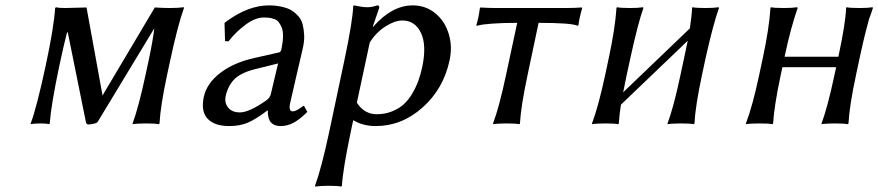

<svg xmlns="http://www.w3.org/2000/svg" viewBox="-20 -459 3266 714"><path d="M200.7 -214.8Q169.9 -68.8 165 0L162.6 2.9Q153.3 0 128.9 0Q119.1 0 110.4 0.7Q101.6 1.5 97.7 2L94.2 2.9V0Q116.7 -60.5 149.9 -214.8Q180.2 -356 185.1 -429.2L188 -432.1Q197.8 -429.2 222.2 -429.2L301.8 -431.2L361.3 -104L555.7 -431.2Q587.9 -429.2 611.3 -429.2Q626.5 -429.2 639.6 -429.9Q652.8 -430.7 658.2 -431.6L663.6 -432.1L664.1 -429.2Q641.1 -365.7 611.8 -229L601.1 -179.2Q576.7 -64.9 573.2 0L570.3 2.9Q557.1 0 522.9 0Q507.3 0 494.9 0.7Q482.4 1.5 478 2L473.6 2.9L473.1 0Q494.6 -57.1 521 -179.2L531.7 -229Q548.8 -308.6 553.7 -353.5L343.3 -5.9Q340.8 -1.5 328.1 1.2Q315.4 3.9 308.1 3.9Q301.3 3.9 299.3 -5.9L232.4 -336.9L229.5 -339.8Q216.3 -288.1 200.7 -214.8Z M1014.2 -223.1 929.7 -202.1Q875 -188.5 851.3 -164.1Q827.6 -139.6 819.3 -102.1Q814 -77.6 828.1 -59.3Q842.3 -41 872.6 -41Q905.8 -41 967.8 -84Q983.9 -94.2 987.3 -109.9ZM1059.1 -76.2Q1052.2 -44.9 1068.4 -44.9Q1074.7 -44.9 1081.3 -48.1Q1087.9 -51.3 1098.1 -58.3Q1108.4 -65.4 1108.9 -65.9L1111.3 -64L1123 -43Q1094.2 -14.2 1071 -2.2Q1047.9 9.8 1023.9 9.8Q1007.3 9.8 996.6 3.4Q985.8 -2.9 981.7 -13.2Q977.5 -23.4 976.6 -31.7Q975.6 -40 976.1 -47.9H974.1Q929.2 -14.2 900.1 -2.2Q871.1 9.8 832.5 9.8Q777.8 9.8 752.2 -17.3Q726.6 -44.4 737.8 -98.1Q748.5 -148.9 798.8 -187.5Q848.6 -226.1 925.3 -243.2L1018.1 -264.2Q1024.4 -266.1 1026.4 -275.9Q1032.2 -302.7 1032.5 -323.5Q1032.7 -344.2 1027.6 -356.7Q1022.5 -369.1 1015.9 -377.2Q1009.3 -385.3 998.5 -388.7Q987.8 -392.1 980 -393.1Q972.2 -394 961.4 -394Q930.2 -394 894.8 -368.4Q859.4 -342.8 829.6 -305.2L816.9 -306.2L814.9 -373L818.8 -377Q902.3 -439 980 -439Q996.6 -439 1011 -437Q1025.4 -435.1 1041 -430.4Q1056.6 -425.8 1068.4 -417.7Q1080.1 -409.7 1090.6 -397.5Q1101.1 -385.3 1105.5 -368.2Q1109.9 -351.1 1111.1 -328.4Q1112.3 -305.7 1105.5 -276.9Q1104.5 -272.9 1083.5 -182.6Q1063 -95.2 1059.1 -76.2Z M1355 -300.8 1307.1 -77.1Q1335 -34.2 1380.9 -34.2Q1411.6 -34.2 1437.7 -44.7Q1463.9 -55.2 1481.7 -71.5Q1499.5 -87.9 1513.4 -111.6Q1527.3 -135.3 1535.6 -158.4Q1543.9 -181.6 1549.8 -208Q1567.4 -289.6 1545.7 -336.2Q1523.9 -382.8 1476.1 -382.8Q1448.2 -382.8 1413.3 -360.6Q1378.4 -338.4 1355 -300.8ZM1204.1 32.2 1260.7 -234.9Q1291.5 -380.4 1293.5 -436L1295.9 -439Q1327.6 -432.1 1345.7 -432.1Q1363.8 -432.1 1382.8 -439Q1392.1 -439 1390.1 -429.2L1366.2 -359.9H1368.2Q1437.5 -439 1515.1 -439Q1562.5 -439 1598.1 -410.2Q1633.8 -381.3 1648.4 -334Q1663.1 -287.1 1651.9 -234.9Q1629.4 -128.9 1551.8 -59.6Q1474.1 9.8 1377.4 9.8Q1329.1 9.8 1293.5 -12.2L1284.2 32.2Q1254.9 171.9 1251.5 231.9L1248.5 234.9Q1235.8 231.9 1201.7 231.9Q1186 231.9 1173.6 232.7Q1161.1 233.4 1156.2 234.4L1151.9 234.9L1151.4 231.9Q1175.3 167 1204.1 32.2Z M1903.3 -374Q1847.7 -374 1810.1 -371.1Q1772.5 -368.2 1762.7 -365.2L1752.9 -362.8L1751.5 -366.2Q1759.3 -389.2 1764.6 -429.2L1767.1 -431.2Q1796.4 -429.2 1821.8 -429.2H2087.9Q2112.8 -429.2 2143.1 -431.2L2145 -429.2Q2132.8 -385.7 2131.3 -366.2L2128.9 -362.8Q2107.4 -374 1982.9 -374L1941.9 -180.2Q1916.5 -60.1 1913.6 0L1911.1 2.9Q1897.9 0 1863.8 0Q1848.1 0 1835.7 0.7Q1823.2 1.5 1818.4 2L1814 2.9L1813.5 0Q1835.9 -58.6 1861.8 -180.2Z M2325.7 -250 2310.5 -180.2 2297.4 -115.7 2545.4 -353.5Q2552.7 -402.3 2553.7 -429.2L2555.2 -432.1Q2568.4 -429.2 2603.5 -429.2Q2618.7 -429.2 2630.9 -429.9Q2643.1 -430.7 2647.9 -431.6L2652.3 -432.1L2653.8 -429.2Q2633.8 -375 2605.5 -250L2590.3 -179.2Q2565.9 -64.9 2562.5 0L2559.6 2.9Q2546.4 0 2512.2 0Q2496.6 0 2484.4 0.7Q2472.2 1.5 2467.3 2L2462.9 2.9L2462.4 0Q2484.4 -57.6 2510.3 -179.2L2525.4 -250Q2537.1 -304.2 2537.6 -307.6L2289.1 -69.8Q2283.7 -36.1 2281.2 0L2278.8 2.9Q2265.6 0 2231.4 0Q2215.8 0 2203.4 0.7Q2190.9 1.5 2186 2L2181.6 2.9V0Q2205.6 -64.5 2230.5 -180.2L2245.1 -249Q2267.6 -355 2272.5 -429.2L2274.4 -432.1Q2287.6 -429.2 2322.8 -429.2Q2337.9 -429.2 2350.1 -429.9Q2362.3 -430.7 2366.7 -431.6L2371.1 -432.1L2372.6 -429.2Q2352.1 -370.6 2325.7 -250Z M3178.2 -250 3163.1 -179.2Q3138.7 -64.9 3135.3 0L3132.3 2.9Q3119.1 0 3085 0Q3069.3 0 3057.1 0.7Q3044.9 1.5 3040 2L3035.6 2.9L3035.2 0Q3057.1 -58.1 3083 -179.2L3089.4 -209H2889.6L2883.3 -180.2Q2858.9 -64.5 2855 0L2852.5 2.9Q2838.4 0 2804.2 0Q2788.6 0 2776.1 0.7Q2763.7 1.5 2758.8 2L2754.4 2.9L2753.9 0Q2779.3 -66.9 2803.2 -180.2L2817.9 -249Q2840.3 -355 2845.2 -429.2L2846.7 -432.1Q2859.9 -429.2 2895 -429.2Q2910.2 -429.2 2922.6 -429.9Q2935.1 -430.7 2939.9 -431.6L2944.8 -432.1L2946.3 -429.2Q2920.4 -355.5 2897.9 -249V-248H3097.7L3098.1 -250Q3124 -370.1 3126.5 -429.2L3127.9 -432.1Q3141.1 -429.2 3176.3 -429.2Q3191.4 -429.2 3203.6 -429.9Q3215.8 -430.7 3220.7 -431.6L3225.1 -432.1L3226.1 -429.2L3218.8 -407.2L3211.9 -388.7Q3209.5 -380.4 3206.1 -366.5Q3202.6 -352.5 3200.9 -346.9Q3199.2 -341.3 3195.1 -324Q3190.9 -306.6 3189.9 -302.2L3184.1 -276.4Z"/></svg>

Font: Linux Biolinum G
Style: Italic
Weight: 400
Italic angle: -12°
Designer: Philipp H. Poll
Foundry: Philipp H. Poll
Version: Version 0.5.1